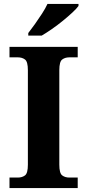

<svg xmlns="http://www.w3.org/2000/svg" viewBox="-20 -951 441 971"><path d="M28 0V-53H70Q92 -53 106.5 -64Q121 -75 121 -118V-596Q121 -639 106.5 -650Q92 -661 70 -661H28V-714H373V-661H331Q309 -661 294.5 -650Q280 -639 280 -596V-118Q280 -75 294.5 -64Q309 -53 331 -53H373V0ZM123 -784Q138 -803 156.5 -829Q175 -855 192.5 -882Q210 -909 220 -931H377V-921Q368 -908 346.5 -888Q325 -868 298 -846Q271 -824 243 -804.5Q215 -785 191 -771H123Z"/></svg>

Font: Noto Serif Vithkuqi
Style: Regular
Weight: 400
Version: Version 1.005